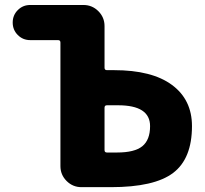

<svg xmlns="http://www.w3.org/2000/svg" viewBox="-20 -775 826 774"><path d="M411.1 -350.6Q401.4 -350.6 401.4 -340.8V-169.9Q401.4 -160.2 411.1 -160.2H452.1Q522.5 -160.2 553.7 -185.5Q585 -210.9 585 -266.6Q585 -350.6 456.1 -350.6ZM223.6 -603.5Q223.6 -613.3 213.9 -613.3H101.6Q72.3 -613.3 51.8 -633.8Q31.2 -654.3 31.2 -684.1Q31.2 -713.9 51.8 -734.4Q72.3 -754.9 101.6 -754.9H316.4Q351.6 -754.9 376.5 -730Q401.4 -705.1 401.4 -669.9V-502Q401.4 -492.2 411.1 -492.2H439.5Q592.8 -492.2 673.3 -432.6Q753.9 -373 753.9 -266.6Q753.9 -135.7 678.2 -78.1Q602.5 -20.5 426.8 -20.5H308.6Q273.4 -20.5 248.5 -45.4Q223.6 -70.3 223.6 -105.5Z"/></svg>

Font: Gen Jyuu GothicX Heavy
Style: Bold
Weight: 900
Designer: [Source Han Sans]
Ryoko NISHIZUKA  (kana & ideographs); Paul D. Hunt (Latin, Greek & Cyrillic); Wenlong ZHANG  (bopomofo
Version: Version 1.002.20150607